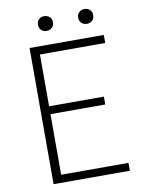

<svg xmlns="http://www.w3.org/2000/svg" viewBox="-95 -946 758 1011"><g transform="rotate(-10 283.5 -440.0)"><path d="M108 0V-728H505V-685H156V-408H449V-366H156V-42H516V0ZM212 -801Q196 -801 184.5 -811.5Q173 -822 173 -841Q173 -859 184.5 -869.5Q196 -880 212 -880Q229 -880 241 -869.5Q253 -859 253 -841Q253 -822 241 -811.5Q229 -801 212 -801ZM429 -801Q411 -801 399.5 -811.5Q388 -822 388 -841Q388 -859 399.5 -869.5Q411 -880 429 -880Q445 -880 456.5 -869.5Q468 -859 468 -841Q468 -822 456.5 -811.5Q445 -801 429 -801Z"/></g></svg>

Font: Noto Sans JP Thin ExtraLight
Style: Regular
Weight: 250
Version: Version 2.004-H2;hotconv 1.0.118;makeotfexe 2.5.65603